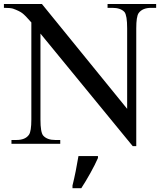

<svg xmlns="http://www.w3.org/2000/svg" viewBox="-34 -734 832 980"><path d="M-14 -713.5H180L615 -178.5V-589.5Q615 -655 601.5 -672.5Q582 -694 539 -694H515V-713.5H763V-694H738Q693 -694 673.5 -667Q661.5 -649.5 661.5 -589.5V12H643.5L172.5 -562.5V-124Q172.5 -58.5 186.5 -42Q206.5 -19.5 248 -19.5H273.5V0H24.5V-19.5H49.5Q95.5 -19.5 114 -46.5Q126 -64 126 -124V-619.5Q94.5 -656 79.2 -667.2Q64 -678.5 32 -690Q17.5 -694 -14 -694ZM336 213Q344.5 179 352.5 139.2Q360.5 99.5 366.5 62.5H466V72.5Q459 88.5 449 108.5Q439 128.5 427.2 149.5Q415.5 170.5 403.5 190.5Q391.5 210.5 381 226.5H336Z"/></svg>

Font: MM Phetkon
Style: Regular
Weight: 400
Designer: Khon Soe Zaw Thu
Version: Version 1.00 July 15, 2016, initial release